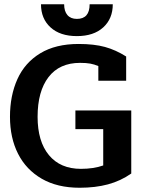

<svg xmlns="http://www.w3.org/2000/svg" viewBox="-20 -869 665 904"><path d="M173 -849H282Q282 -816 297.5 -798Q313 -780 342 -780Q402 -780 402 -849H511Q511 -781 466 -740Q421 -699 342 -699Q263 -699 218 -740Q173 -781 173 -849ZM27 -319Q27 -419 62 -496.5Q97 -574 169.5 -618Q242 -662 350 -662Q423 -662 474 -648Q525 -634 574 -603V-489H443V-558Q424 -566 405 -569.5Q386 -573 357 -573Q260 -573 208.5 -506Q157 -439 157 -319Q157 -203 210.5 -138.5Q264 -74 361 -74Q421 -74 466 -90V-261H335V-349H598V-52Q548 -17 488.5 -1Q429 15 355 15Q250 15 176.5 -27.5Q103 -70 65 -145Q27 -220 27 -319Z"/></svg>

Font: Pridi Medium
Style: Regular
Weight: 500
Designer: Katatrad Team
Foundry: CadsonDemak
Version: Version 1.001